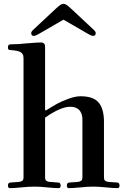

<svg xmlns="http://www.w3.org/2000/svg" viewBox="-20 -974 663 1000"><path d="M142.6 -801.8Q142.6 -808.6 150.4 -816.4L269.5 -927.7Q285.2 -942.4 293.9 -948.2Q302.7 -954.1 310.5 -954.1Q318.4 -954.1 327.1 -948.2Q335.9 -942.4 351.6 -927.7L470.7 -816.4Q478.5 -808.6 478.5 -801.8Q478.5 -787.1 464.8 -787.1Q457 -787.1 441.4 -795.9L311.5 -871.1H309.6L179.7 -795.9Q164.1 -787.1 156.2 -787.1Q142.6 -787.1 142.6 -801.8ZM21.5 -7.8Q21.5 -23.4 35.2 -23.4L77.1 -26.4Q88.9 -27.3 95.7 -32.2Q102.5 -37.1 102.5 -49.8V-668Q102.5 -683.6 98.6 -690.9Q94.7 -698.2 85.9 -703.1Q70.3 -710.9 38.1 -712.9Q31.2 -712.9 28.3 -713.9Q25.4 -714.8 23.4 -717.8Q21.5 -720.7 21.5 -726.6Q21.5 -736.3 24.9 -739.7Q28.3 -743.2 37.1 -743.2Q72.3 -743.2 117.2 -748Q175.8 -752.9 193.4 -752.9Q203.1 -752.9 208 -748.5Q212.9 -744.1 213.9 -739.3Q214.8 -734.4 214.8 -724.6V-401.4L218.8 -398.4Q255.9 -421.9 279.3 -434.6Q302.7 -447.3 337.9 -460Q373 -472.7 399.4 -472.7Q466.8 -472.7 494.1 -439.5Q521.5 -406.2 521.5 -339.8V-49.8Q521.5 -37.1 528.3 -32.2Q535.2 -27.3 546.9 -26.4L588.9 -23.4Q602.5 -23.4 602.5 -7.8Q602.5 5.9 591.8 5.9Q572.3 5.9 532.2 2Q496.1 -2 465.8 -2Q435.5 -2 398.4 2Q358.4 5.9 337.9 5.9Q328.1 5.9 328.1 -7.8Q328.1 -23.4 341.8 -23.4L383.8 -26.4Q395.5 -27.3 402.3 -32.2Q409.2 -37.1 409.2 -49.8V-352.5Q409.2 -363.3 406.7 -374Q404.3 -384.8 397.5 -395Q390.6 -405.3 377.4 -411.6Q364.3 -418 345.7 -418Q295.9 -418 214.8 -361.3V-49.8Q214.8 -37.1 221.7 -32.2Q228.5 -27.3 240.2 -26.4L282.2 -23.4Q295.9 -23.4 295.9 -7.8Q295.9 5.9 285.2 5.9Q265.6 5.9 225.6 2Q189.5 -2 159.2 -2Q128.9 -2 91.8 2Q51.8 5.9 31.2 5.9Q21.5 5.9 21.5 -7.8Z"/></svg>

Font: Monomakh Unicode TT
Style: Medium
Weight: 500
Designer: Alexey Kryukov, Aleksandr Andreev
Version: Version 1.1